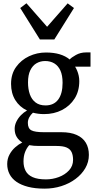

<svg xmlns="http://www.w3.org/2000/svg" viewBox="-20 -888 583 1172"><path d="M252 263.5Q194.5 263.5 151.8 252.5Q109 241.5 80.5 221.8Q52 202 38 174.2Q24 146.5 24 113.5Q24 81.5 37.8 55.8Q51.5 30 72.8 11.2Q94 -7.5 116 -18.5Q95 -31 82.2 -51.8Q69.5 -72.5 69.5 -102Q69.5 -124 80 -145.5Q90.5 -167 107.8 -184.8Q125 -202.5 145 -213.5Q99 -235.5 73.2 -277.2Q47.5 -319 47.5 -376Q47.5 -436.5 78.2 -479.2Q109 -522 157.5 -544.8Q206 -567.5 260.5 -567.5Q308 -567.5 344 -556.8Q380 -546 405.5 -525Q415.5 -537 443.5 -552.5Q471.5 -568 504.5 -568H532.5V-481H438.5Q445.5 -470 451.2 -456Q457 -442 460.5 -426Q464 -410 464 -393Q464 -331.5 435.5 -286.5Q407 -241.5 358.5 -216.5Q310 -191.5 249 -191.5Q230 -191.5 213.5 -193.8Q197 -196 181 -200Q167 -187.5 158.5 -171.5Q150 -155.5 150 -138Q150 -104 171.5 -92.5Q193 -81 248 -81H354.5Q411 -81 448.2 -64.2Q485.5 -47.5 504 -16.5Q522.5 14.5 522.5 57.5Q522.5 101 500.8 138.5Q479 176 441.2 204.2Q403.5 232.5 354.8 248Q306 263.5 252 263.5ZM260.5 207Q301 207 339 192.8Q377 178.5 401.5 151.8Q426 125 426 88Q426 60.5 417.5 41.5Q409 22.5 387.5 12.8Q366 3 325.5 3H218Q202 3 186.8 1.8Q171.5 0.5 158.5 -2Q143 15 133.2 39.8Q123.5 64.5 123.5 97.5Q123.5 130.5 136.5 155.2Q149.5 180 179.8 193.5Q210 207 260.5 207ZM258 -244.5Q308.5 -244.5 335.2 -280.2Q362 -316 362 -382.5Q362 -428 348.8 -457.2Q335.5 -486.5 311.5 -501Q287.5 -515.5 255.5 -515.5Q226.5 -515.5 202.8 -501.8Q179 -488 165 -459.2Q151 -430.5 151 -385Q151 -344 162.2 -312.2Q173.5 -280.5 197.2 -262.5Q221 -244.5 258 -244.5ZM223.5 -647 103.5 -839 141.5 -868 267.5 -724.5 393 -867.5 431.5 -839 311.5 -647Z"/></svg>

Font: Merriweather 24pt SemiCondensed
Style: Regular
Weight: 400
Width: 4
Designer: Eben Sorkin
Foundry: Eben Sorkin
Version: Version 2.100